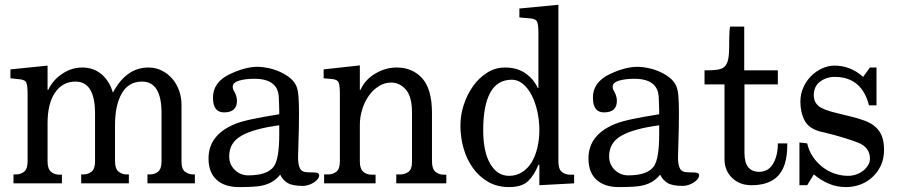

<svg xmlns="http://www.w3.org/2000/svg" viewBox="-20 -762 3734 798"><path d="M177.7 -388.7H180.7Q199.2 -428.7 238.3 -455.1Q277.3 -481.4 321.3 -481.4Q369.1 -481.4 402.3 -453.1Q435.5 -424.8 449.2 -377Q504.9 -481.4 596.7 -481.4Q627 -481.4 652.3 -468.8Q677.7 -456.1 696.3 -434.6Q714.8 -413.1 724.6 -384.8Q734.4 -356.4 734.4 -326.2V-89.8Q734.4 -58.6 749.5 -47.9Q764.6 -37.1 782.2 -37.1H790V0H592.8V-37.1H604.5Q622.1 -37.1 636.7 -48.3Q651.4 -59.6 651.4 -91.8V-292Q651.4 -422.9 570.3 -422.9Q514.6 -422.9 486.3 -374Q458 -325.2 458 -241.2V-92.8Q458 -60.5 472.7 -48.8Q487.3 -37.1 505.9 -37.1H515.6V0H317.4V-37.1H328.1Q345.7 -37.1 360.4 -48.3Q375 -59.6 375 -91.8V-290Q375 -422.9 293.9 -422.9Q240.2 -422.9 209 -377.4Q177.7 -332 177.7 -250V-91.8Q177.7 -59.6 192.4 -47.9Q207 -36.1 224.6 -36.1H237.3V0H36.1V-37.1H47.9Q65.4 -37.1 80.1 -48.3Q94.7 -59.6 94.7 -91.8V-373Q94.7 -401.4 90.3 -416Q85.9 -430.7 61.5 -432.6L23.4 -436.5V-473.6L177.7 -489.3Z M1144.5 -36.1Q1116.2 0 1067.4 9.8Q1041 15.6 972.7 15.6Q914.1 15.6 880.4 -14.6Q846.7 -44.9 846.7 -103.5Q846.7 -202.1 958 -247.1Q981.4 -256.8 1026.9 -266.6Q1072.3 -276.4 1140.6 -287.1V-300.8Q1140.6 -310.5 1140.1 -324.2Q1139.6 -337.9 1138.7 -357.4Q1135.7 -434.6 1037.1 -434.6Q1000 -434.6 973.6 -426.8Q947.3 -418.9 947.3 -401.4Q947.3 -391.6 952.1 -384.8Q964.8 -363.3 964.8 -342.8Q964.8 -294.9 911.1 -294.9Q865.2 -294.9 865.2 -356.4Q865.2 -419.9 933.6 -453.1Q999 -484.4 1050.8 -484.4Q1069.3 -484.4 1093.8 -479.5Q1118.2 -474.6 1141.6 -464.4Q1165 -454.1 1183.6 -439.5Q1202.1 -424.8 1210.9 -406.2Q1218.8 -388.7 1220.7 -359.4Q1222.7 -330.1 1222.7 -295.9Q1222.7 -228.5 1220.7 -176.3Q1218.8 -124 1218.8 -107.4Q1218.8 -77.1 1227.1 -61.5Q1235.4 -45.9 1260.7 -45.9Q1293 -45.9 1299.8 -43Q1306.6 -40 1306.6 -34.2Q1306.6 -25.4 1300.3 -17.6Q1293.9 -9.8 1284.2 -3.4Q1274.4 2.9 1262.2 6.8Q1250 10.7 1239.3 10.7Q1195.3 10.7 1175.3 -1.5Q1155.3 -13.7 1144.5 -36.1ZM1140.6 -241.2Q1037.1 -227.5 984.9 -198.7Q932.6 -169.9 932.6 -112.3Q932.6 -78.1 956.1 -55.7Q979.5 -33.2 1011.7 -33.2Q1091.8 -33.2 1118.2 -70.3Q1140.6 -101.6 1140.6 -203.1Z M1475.6 -388.7H1478.5Q1497.1 -430.7 1539.6 -456.1Q1582 -481.4 1628.9 -481.4Q1694.3 -481.4 1734.9 -436.5Q1775.4 -391.6 1775.4 -292V-91.8Q1775.4 -59.6 1790 -47.9Q1804.7 -36.1 1823.2 -36.1H1835V0H1627V-37.1H1645.5Q1662.1 -37.1 1677.2 -47.4Q1692.4 -57.6 1692.4 -88.9V-293Q1692.4 -361.3 1666.5 -390.1Q1640.6 -418.9 1605.5 -418.9Q1579.1 -418.9 1555.2 -404.3Q1531.2 -389.6 1513.7 -365.2Q1496.1 -340.8 1485.8 -308.6Q1475.6 -276.4 1475.6 -242.2V-91.8Q1475.6 -59.6 1490.2 -47.9Q1504.9 -36.1 1522.5 -36.1H1541V0H1327.1V-37.1H1344.7Q1363.3 -37.1 1377.9 -48.3Q1392.6 -59.6 1392.6 -91.8V-374Q1392.6 -402.3 1388.2 -417Q1383.8 -431.6 1359.4 -433.6L1325.2 -436.5V-473.6L1475.6 -490.2Z M2300.8 -91.8Q2300.8 -58.6 2315.4 -47.4Q2330.1 -36.1 2347.7 -36.1H2366.2V0L2221.7 7.8V-77.1H2217.8Q2200.2 -33.2 2174.3 -8.8Q2148.4 15.6 2095.7 15.6Q2046.9 15.6 2009.3 -5.9Q1971.7 -27.3 1945.8 -63.5Q1919.9 -99.6 1906.7 -145.5Q1893.6 -191.4 1893.6 -240.2Q1893.6 -284.2 1907.7 -327.1Q1921.9 -370.1 1946.8 -404.8Q1971.7 -439.5 2005.4 -460.4Q2039.1 -481.4 2079.1 -481.4Q2128.9 -481.4 2163.6 -457.5Q2198.2 -433.6 2214.8 -396.5H2217.8V-626Q2217.8 -654.3 2213.4 -668.9Q2209 -683.6 2184.6 -685.5L2138.7 -689.5V-726.6L2300.8 -742.2ZM2107.4 -430.7Q2046.9 -430.7 2017.6 -377Q1988.3 -323.2 1988.3 -220.7Q1988.3 -130.9 2017.6 -81.1Q2046.9 -31.2 2095.7 -31.2Q2126 -31.2 2149.9 -46.4Q2173.8 -61.5 2189.5 -87.4Q2205.1 -113.3 2213.4 -147.9Q2221.7 -182.6 2221.7 -220.7Q2221.7 -262.7 2212.9 -300.8Q2204.1 -338.9 2189 -367.7Q2173.8 -396.5 2152.8 -413.6Q2131.8 -430.7 2107.4 -430.7Z M2723.6 -36.1Q2695.3 0 2646.5 9.8Q2620.1 15.6 2551.8 15.6Q2493.2 15.6 2459.5 -14.6Q2425.8 -44.9 2425.8 -103.5Q2425.8 -202.1 2537.1 -247.1Q2560.5 -256.8 2606 -266.6Q2651.4 -276.4 2719.7 -287.1V-300.8Q2719.7 -310.5 2719.2 -324.2Q2718.8 -337.9 2717.8 -357.4Q2714.8 -434.6 2616.2 -434.6Q2579.1 -434.6 2552.7 -426.8Q2526.4 -418.9 2526.4 -401.4Q2526.4 -391.6 2531.2 -384.8Q2543.9 -363.3 2543.9 -342.8Q2543.9 -294.9 2490.2 -294.9Q2444.3 -294.9 2444.3 -356.4Q2444.3 -419.9 2512.7 -453.1Q2578.1 -484.4 2629.9 -484.4Q2648.4 -484.4 2672.9 -479.5Q2697.3 -474.6 2720.7 -464.4Q2744.1 -454.1 2762.7 -439.5Q2781.2 -424.8 2790 -406.2Q2797.9 -388.7 2799.8 -359.4Q2801.8 -330.1 2801.8 -295.9Q2801.8 -228.5 2799.8 -176.3Q2797.9 -124 2797.9 -107.4Q2797.9 -77.1 2806.2 -61.5Q2814.5 -45.9 2839.8 -45.9Q2872.1 -45.9 2878.9 -43Q2885.7 -40 2885.7 -34.2Q2885.7 -25.4 2879.4 -17.6Q2873 -9.8 2863.3 -3.4Q2853.5 2.9 2841.3 6.8Q2829.1 10.7 2818.4 10.7Q2774.4 10.7 2754.4 -1.5Q2734.4 -13.7 2723.6 -36.1ZM2719.7 -241.2Q2616.2 -227.5 2564 -198.7Q2511.7 -169.9 2511.7 -112.3Q2511.7 -78.1 2535.2 -55.7Q2558.6 -33.2 2590.8 -33.2Q2670.9 -33.2 2697.3 -70.3Q2719.7 -101.6 2719.7 -203.1Z M3073.2 -651.4V-469.7H3212.9V-411.1H3074.2V-126Q3074.2 -47.9 3135.7 -47.9Q3172.9 -47.9 3192.9 -81.1Q3212.9 -114.3 3212.9 -166H3252V-158.2Q3252 -72.3 3214.8 -32.2Q3177.7 7.8 3103.5 7.8Q3053.7 7.8 3022.5 -22.9Q2991.2 -53.7 2991.2 -100.6V-411.1H2908.2V-469.7H2916Q2945.3 -469.7 2963.9 -472.7Q2982.4 -475.6 2992.7 -486.3Q3002.9 -497.1 3006.8 -517.1Q3010.7 -537.1 3010.7 -572.3Q3010.7 -581.1 3010.7 -591.8Q3010.7 -602.5 3011.2 -613.8Q3011.7 -625 3012.2 -634.8Q3012.7 -644.5 3014.6 -651.4Z M3623 -324.2H3591.8Q3561.5 -442.4 3449.2 -442.4Q3415 -442.4 3388.7 -422.9Q3362.3 -403.3 3362.3 -366.2Q3362.3 -337.9 3382.3 -321.3Q3402.3 -304.7 3458 -292L3513.7 -278.3Q3546.9 -270.5 3573.2 -260.7Q3599.6 -251 3617.7 -235.4Q3635.7 -219.7 3645 -196.8Q3654.3 -173.8 3654.3 -138.7Q3654.3 -101.6 3640.6 -73.2Q3627 -44.9 3605 -24.9Q3583 -4.9 3554.7 5.4Q3526.4 15.6 3497.1 15.6Q3459 15.6 3426.8 2.4Q3394.5 -10.7 3362.3 -37.1L3335 7.8H3302.7V-169.9L3335 -166Q3341.8 -134.8 3358.9 -109.9Q3376 -85 3398.9 -67.4Q3421.9 -49.8 3449.2 -40.5Q3476.6 -31.2 3504.9 -31.2Q3522.5 -31.2 3539.1 -37.1Q3555.7 -43 3567.9 -52.7Q3580.1 -62.5 3587.9 -75.2Q3595.7 -87.9 3595.7 -102.5Q3595.7 -149.4 3546.9 -168.9Q3524.4 -177.7 3498 -186Q3471.7 -194.3 3448.2 -200.7Q3424.8 -207 3408.2 -210.9Q3391.6 -214.8 3390.6 -214.8Q3341.8 -227.5 3324.2 -261.2Q3306.6 -294.9 3306.6 -339.8Q3306.6 -371.1 3318.8 -398.4Q3331.1 -425.8 3351.1 -445.8Q3371.1 -465.8 3396.5 -477.5Q3421.9 -489.3 3449.2 -489.3Q3480.5 -489.3 3510.3 -478Q3540 -466.8 3567.4 -442.4L3595.7 -481.4H3623Z"/></svg>

Font: Subtext
Style: Regular
Weight: 400
Designer: Christopher J. Fynn
Foundry: Christopher J. Fynn for DDC
Version: Version 1.000 preliminary